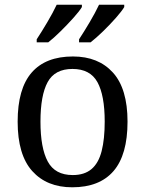

<svg xmlns="http://www.w3.org/2000/svg" viewBox="-20 -786 617 816"><path d="M287 10Q179 10 117 -59Q55 -128 55 -269Q55 -409 114.5 -477.5Q174 -546 290 -546Q398 -546 460 -477.5Q522 -409 522 -269Q522 -128 462.5 -59Q403 10 287 10ZM289 -42Q339 -42 369 -67.5Q399 -93 412 -144Q425 -195 425 -269Q425 -381 394 -437Q363 -493 288 -493Q213 -493 182.5 -437Q152 -381 152 -269Q152 -157 183 -99.5Q214 -42 289 -42ZM316 -619Q337 -651 361 -691.5Q385 -732 401 -766H508V-756Q498 -739 472.5 -710Q447 -681 417.5 -652.5Q388 -624 365 -606H316ZM136 -619Q157 -651 181 -691.5Q205 -732 221 -766H328V-756Q318 -739 292 -710Q266 -681 237 -652.5Q208 -624 185 -606H136Z"/></svg>

Font: Noto Serif Bengali
Style: Regular
Weight: 400
Designer: Juan Bruce, Universal Thirst, Indian Type Foundry and the Monotype Design Team.
Foundry: Monotype Imaging Inc.
Version: Version 2.003